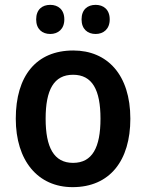

<svg xmlns="http://www.w3.org/2000/svg" viewBox="-20 -761 602 791"><path d="M129 -681C129 -641 154 -621 187 -621C219 -621 245 -641 245 -681C245 -722 219 -741 187 -741C154 -741 129 -722 129 -681ZM316 -681C316 -641 341 -621 374 -621C406 -621 432 -641 432 -681C432 -722 406 -741 374 -741C341 -741 316 -722 316 -681ZM517 -272C517 -453 422 -553 282 -553C129 -553 45 -448 45 -272C45 -99 136 10 279 10C433 10 517 -100 517 -272ZM168 -272C168 -391 202 -453 281 -453C360 -453 394 -391 394 -272C394 -153 360 -90 281 -90C202 -90 168 -154 168 -272Z"/></svg>

Font: Noto Sans Devanagari UI SemiCondensed SemiBold
Style: Regular
Weight: 600
Width: 4
Designer: Jelle Bosma - Monotype Design Team
Foundry: Monotype Imaging Inc.
Version: Version 2.004